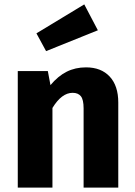

<svg xmlns="http://www.w3.org/2000/svg" viewBox="-20 -855 613 875"><path d="M519 -388V0H361V-361Q361 -401 348.5 -416.5Q336 -432 311 -432Q261 -432 219 -363V0H61V-531H198L210 -467Q244 -508 283.5 -528Q323 -548 372 -548Q441 -548 480 -506Q519 -464 519 -388ZM426 -717 190 -622 146 -703 364 -835Z"/></svg>

Font: FiraGOUPP
Style: Bold
Weight: 700
Designer: bBox Type
Foundry: bBox Type GmbH
Version: Version 1.001